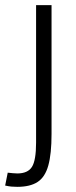

<svg xmlns="http://www.w3.org/2000/svg" viewBox="-65 -520 295 745"><path d="M135 -500V0Q135 77 122.5 122Q110 167 81 186Q52 205 2 205Q-11 205 -21 204Q-31 203 -45 200L-35 150Q-24 151 -15.5 152Q-7 153 2 153Q43 153 59 127.5Q75 102 75 33V-500Z"/></svg>

Font: Epunda Slab Light
Style: Regular
Weight: 300
Designer: Simon Atzbach
Foundry: typofactur
Version: Version 1.102